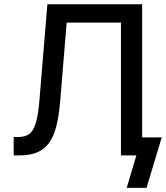

<svg xmlns="http://www.w3.org/2000/svg" viewBox="-20 -748 798 924"><path d="M45.9 0V-88.4H65.4Q100.1 -88.4 120.6 -103Q141.1 -117.7 152.8 -157.7Q164.6 -197.8 170.4 -272.9L208 -727.5H664.1V0H562V-639.2H300.8L269.5 -258.8Q263.7 -190.4 251.2 -141.1Q238.8 -91.8 216.3 -60.5Q193.8 -29.3 158.7 -14.6Q123.5 0 72.3 0ZM589.8 156.2 636.2 0H603.5V-86.9H758.3L685.1 156.2Z"/></svg>

Font: Inter Cardless
Style: Regular
Weight: 400
Designer: Rasmus Andersson
Foundry: rsms
Version: Version 4.001;git-9221beed3